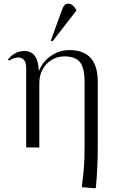

<svg xmlns="http://www.w3.org/2000/svg" viewBox="-20 -795 610 1035"><path d="M492 220 421 214Q427 165 430.5 129.5Q434 94 435 59.5Q436 25 436 -21V-352Q436 -428 411.5 -459.5Q387 -491 327 -491Q289 -491 258 -472Q227 -453 209.5 -420.5Q192 -388 192 -347V0H121V-428Q121 -485 78 -485Q56 -485 29 -468L23 -475Q60 -520 111 -520Q185 -520 189 -415H191Q211 -464 255.5 -494.5Q300 -525 354 -525Q507 -525 507 -355V-4Q507 52 504.5 107Q502 162 497 216ZM263 -572 254 -576 312 -736Q320 -758 327 -766.5Q334 -775 349 -775Q360 -775 369.5 -768Q379 -761 391 -743V-737Z"/></svg>

Font: Literata 72pt Light
Style: Regular
Weight: 300
Designer: Latin by Veronika Burian and Jose Scaglione. Greek by Irene Vlachou. Cyrillic by Vera Evstafieva.
Foundry: TypeTogether
Version: Version 3.002